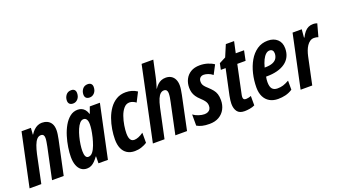

<svg xmlns="http://www.w3.org/2000/svg" viewBox="-69 -1302 3280 1854"><g transform="rotate(-20 1571.0 -375.0)"><path d="M-6.8 0 108.9 -544.9H205.1L200.2 -477.1H203.1Q218.3 -501.5 236.6 -519Q254.9 -536.6 276.1 -545.9Q297.4 -555.2 320.8 -555.2Q349.6 -555.2 374.5 -543.9Q399.4 -532.7 414.8 -507.3Q430.2 -481.9 430.2 -439Q430.2 -420.9 426.8 -397.9Q423.3 -375 418 -348.1L343.8 0H224.1L292 -319.8Q296.4 -343.3 300.3 -365.7Q304.2 -388.2 304.2 -404.8Q304.2 -424.8 296.1 -435.3Q288.1 -445.8 270 -445.8Q246.6 -445.8 228.8 -426Q210.9 -406.2 197.8 -370.6Q184.6 -335 173.8 -287.1L113.8 0Z M581.1 9.8Q546.9 9.8 522.2 -9Q497.6 -27.8 484.4 -63.2Q471.2 -98.6 471.2 -147.9Q471.2 -191.9 479.5 -245.8Q487.8 -299.8 504.4 -354.2Q521 -408.7 546.9 -454.1Q572.8 -499.5 607.9 -527.3Q643.1 -555.2 688 -555.2Q710 -555.2 728.3 -547.1Q746.6 -539.1 760.7 -522.2Q774.9 -505.4 783.2 -478H786.1L810.1 -544.9H914.1L798.3 0H701.2L702.1 -70.8H699.2Q681.6 -46.9 664.1 -28.8Q646.5 -10.7 626.5 -0.5Q606.4 9.8 581.1 9.8ZM631.3 -91.8Q658.2 -91.8 677.7 -117.2Q697.3 -142.6 710.7 -179.9Q724.1 -217.3 732.9 -252.9Q744.1 -300.3 748 -330.1Q752 -359.9 752 -383.8Q752 -416 741.2 -433.1Q730.5 -450.2 710 -450.2Q689 -450.2 671.1 -429.9Q653.3 -409.7 639.4 -377Q625.5 -344.2 615.5 -305.7Q605.5 -267.1 600.3 -229.7Q595.2 -192.4 595.2 -164.1Q595.2 -128.4 604.2 -110.1Q613.3 -91.8 631.3 -91.8ZM840.3 -626Q816.4 -626 803.7 -637.9Q791 -649.9 791 -672.9Q791 -704.6 810.1 -729.2Q829.1 -753.9 864.3 -753.9Q885.7 -753.9 897.9 -742.2Q910.2 -730.5 910.2 -709Q910.2 -671.9 889.6 -648.9Q869.1 -626 840.3 -626ZM670.4 -626Q646.5 -626 633.8 -637.9Q621.1 -649.9 621.1 -672.9Q621.1 -704.6 640.1 -729.2Q659.2 -753.9 694.3 -753.9Q708.5 -753.9 718.5 -748.8Q728.5 -743.7 733.9 -733.6Q739.3 -723.6 739.3 -709Q739.3 -671.9 719 -648.9Q698.7 -626 670.4 -626Z M1073.2 9.8Q1026.9 9.8 994.6 -10.5Q962.4 -30.8 945.8 -68.8Q929.2 -106.9 929.2 -161.1Q929.2 -210 938 -264.2Q946.8 -318.4 965.3 -370.1Q983.9 -421.9 1013.4 -463.6Q1043 -505.4 1084.7 -530.3Q1126.5 -555.2 1181.2 -555.2Q1214.8 -555.2 1243.4 -546.6Q1272 -538.1 1297.4 -521L1248 -424.8Q1233.9 -436 1216.3 -443.1Q1198.7 -450.2 1182.1 -450.2Q1147.9 -450.2 1123.3 -421.4Q1098.6 -392.6 1083.3 -348.9Q1067.9 -305.2 1060.5 -259Q1053.2 -212.9 1053.2 -178.2Q1053.2 -150.4 1058.8 -131.6Q1064.5 -112.8 1075.9 -103.5Q1087.4 -94.2 1104 -94.2Q1124.5 -94.2 1148.9 -103.8Q1173.3 -113.3 1200.2 -132.8V-28.8Q1177.2 -13.2 1143.3 -1.7Q1109.4 9.8 1073.2 9.8Z M1260.3 0 1420.9 -759.8H1541L1504.9 -591.8Q1501.5 -575.2 1496.6 -556.9Q1491.7 -538.6 1486.3 -520Q1481 -501.5 1475.1 -483.9H1477.1Q1491.7 -506.8 1508.8 -522.7Q1525.9 -538.6 1546.6 -546.9Q1567.4 -555.2 1592.3 -555.2Q1625 -555.2 1648.2 -541Q1671.4 -526.9 1683.8 -500.5Q1696.3 -474.1 1696.3 -437Q1696.3 -418.5 1692.4 -393.6Q1688.5 -368.7 1684.1 -346.2L1611.3 0H1491.2L1558.1 -316.9Q1563.5 -340.3 1566.9 -362.5Q1570.3 -384.8 1570.3 -404.8Q1570.3 -423.3 1561.5 -434.6Q1552.7 -445.8 1534.2 -445.8Q1515.6 -445.8 1499.5 -432.1Q1483.4 -418.5 1469.7 -387.5Q1456.1 -356.4 1444.3 -303.2L1379.9 0Z M1841.3 9.8Q1796.4 9.8 1765.9 2.2Q1735.4 -5.4 1712.4 -19V-133.8Q1736.3 -115.7 1768.3 -105.5Q1800.3 -95.2 1826.2 -95.2Q1846.2 -95.2 1861.6 -102.3Q1877 -109.4 1885.5 -123Q1894 -136.7 1894 -157.2Q1894 -170.9 1890.1 -183.6Q1886.2 -196.3 1874.8 -211.4Q1863.3 -226.6 1841.3 -247.1Q1815.4 -270.5 1800.5 -292.7Q1785.6 -314.9 1779.5 -337.9Q1773.4 -360.8 1773.4 -386.2Q1773.4 -433.1 1792.7 -471.4Q1812 -509.8 1849.6 -532.5Q1887.2 -555.2 1942.4 -555.2Q1984.9 -555.2 2022.5 -543.5Q2060.1 -531.7 2086.4 -513.2L2038.1 -420.9Q2016.6 -439 1991.5 -447.5Q1966.3 -456.1 1948.2 -456.1Q1924.3 -456.1 1910.4 -442.1Q1896.5 -428.2 1896.5 -403.8Q1896.5 -390.6 1899.9 -379.2Q1903.3 -367.7 1914.1 -354.2Q1924.8 -340.8 1946.3 -321.8Q1971.2 -298.8 1988 -278.1Q2004.9 -257.3 2013.2 -231.7Q2021.5 -206.1 2021.5 -168.9Q2021.5 -118.7 2000.2 -78.1Q1979 -37.6 1938.7 -13.9Q1898.4 9.8 1841.3 9.8Z M2201.2 9.8Q2147.9 9.8 2125.7 -20.8Q2103.5 -51.3 2103.5 -100.1Q2103.5 -116.7 2106 -136.2Q2108.4 -155.8 2113.3 -181.2L2169.4 -443.8H2120.1L2133.3 -507.8L2200.2 -542L2250.5 -661.1H2335.4L2310.1 -544.9H2395.5L2374.5 -443.8H2289.1L2230.5 -166Q2228 -154.8 2226.1 -144.8Q2224.1 -134.8 2224.1 -127Q2224.1 -110.4 2231 -103.3Q2237.8 -96.2 2253.4 -96.2Q2260.7 -96.2 2275.9 -98.9Q2291 -101.6 2306.2 -107.9V-11.2Q2283.7 0 2253.9 4.9Q2224.1 9.8 2201.2 9.8Z M2545.4 9.8Q2495.6 9.8 2459.5 -11Q2423.3 -31.7 2403.8 -71Q2384.3 -110.4 2384.3 -165Q2384.3 -237.3 2400.9 -306.6Q2417.5 -376 2449.7 -431.9Q2481.9 -487.8 2530 -521Q2578.1 -554.2 2641.1 -554.2Q2701.2 -554.2 2738.3 -520.5Q2775.4 -486.8 2775.4 -426.8Q2775.4 -379.4 2757.3 -343Q2739.3 -306.6 2705.1 -282.2Q2670.9 -257.8 2623.3 -245.4Q2575.7 -232.9 2516.1 -232.9H2508.3Q2505.4 -219.2 2503.9 -205.3Q2502.4 -191.4 2502.4 -178.2Q2502.4 -129.9 2520.5 -108.9Q2538.6 -87.9 2574.2 -87.9Q2606 -87.9 2632.3 -95.9Q2658.7 -104 2694.3 -124V-30.8Q2658.7 -7.8 2621.8 1Q2585 9.8 2545.4 9.8ZM2525.4 -319.8H2528.3Q2579.6 -319.8 2609.1 -332.3Q2638.7 -344.7 2651.4 -366.7Q2664.1 -388.7 2664.1 -416Q2664.1 -435.5 2654.1 -447.3Q2644 -459 2624.5 -459Q2604.5 -459 2585.9 -442.4Q2567.4 -425.8 2552 -394.8Q2536.6 -363.8 2525.4 -319.8Z M2778.3 0 2894 -544.9H2988.3L2981 -460.9H2985.4Q3002 -493.7 3019.8 -514.4Q3037.6 -535.2 3059.3 -545.2Q3081.1 -555.2 3108.4 -555.2Q3118.2 -555.2 3127.7 -553.5Q3137.2 -551.8 3148.9 -547.9L3113.3 -418Q3103.5 -421.9 3092.8 -423.8Q3082 -425.8 3070.3 -425.8Q3046.9 -425.8 3028.3 -413.1Q3009.8 -400.4 2995.8 -379.4Q2981.9 -358.4 2972.4 -332.3Q2962.9 -306.2 2957 -278.8L2897.9 0Z"/></g></svg>

Font: Open Sans Condensed
Style: Italic
Weight: 400
Width: 3
Italic angle: -12°
Designer: Monotype Design Team
Foundry: Monotype Imaging Inc.
Version: Version 3.000